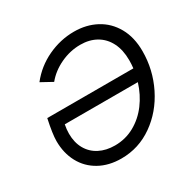

<svg xmlns="http://www.w3.org/2000/svg" viewBox="-163 -889 1057 1059"><g transform="rotate(-30 366.0 -359.5)"><path d="M53.2 -252.4Q53.2 -297.4 72.8 -388.2H621.1Q624 -413.1 624 -439Q624 -504.4 600.1 -551.3Q576.2 -598.1 533 -622.8Q489.7 -647.5 432.1 -647.5Q367.2 -647.5 306.2 -618.9Q245.1 -590.3 205.6 -542L134.3 -581.1Q189.5 -651.4 270.5 -689.5Q351.6 -727.5 438 -727.5Q516.1 -727.5 578.4 -694.3Q640.6 -661.1 676.5 -597.4Q712.4 -533.7 712.4 -445.8Q712.4 -327.6 660.4 -222.7Q608.4 -117.7 517.8 -54Q427.2 9.8 316.9 9.8Q236.8 9.8 177 -23.7Q117.2 -57.1 85.2 -116.7Q53.2 -176.3 53.2 -252.4ZM321.8 -70.3Q388.7 -70.3 445.6 -101.8Q502.4 -133.3 543 -187.5Q583.5 -241.7 604.5 -310.1H139.2Q133.3 -280.8 133.3 -253.4Q133.3 -197.3 156.7 -155.8Q180.2 -114.3 222.9 -92.3Q265.6 -70.3 321.8 -70.3Z"/></g></svg>

Font: Reddit Sans Chocolate
Style: Italic
Weight: 400
Italic angle: -11.25°
Designer: Stephen Hutchings
Version: Version 1.013